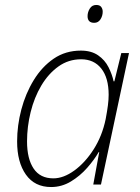

<svg xmlns="http://www.w3.org/2000/svg" viewBox="-20 -744 564 774"><path d="M186 10Q120 10 84.5 -40Q49 -90 49 -174Q49 -238 66 -302.5Q83 -367 116 -421Q149 -475 196.5 -507.5Q244 -540 306 -540Q348 -540 375.5 -521Q403 -502 417.5 -473Q432 -444 438 -416H441L469 -530H500L387 0H356L380 -131H378Q360 -100 331.5 -67.5Q303 -35 266 -12.5Q229 10 186 10ZM195 -25Q236 -25 279.5 -56.5Q323 -88 357.5 -142Q392 -196 406 -264Q412 -296 415 -319Q418 -342 418 -362Q418 -430 388.5 -467.5Q359 -505 307 -505Q256 -505 215.5 -476Q175 -447 146.5 -399Q118 -351 103.5 -292Q89 -233 89 -174Q89 -104 115.5 -64.5Q142 -25 195 -25ZM360 -652Q333 -652 333 -679Q333 -695 342 -709.5Q351 -724 368 -724Q382 -724 388 -716Q394 -708 394 -697Q394 -680 385 -666Q376 -652 360 -652Z"/></svg>

Font: Noto Sans Disp ExtLt
Style: Italic
Weight: 200
Italic angle: -12°
Designer: Monotype Design Team
Foundry: Monotype Imaging Inc.
Version: Version 2.000;GOOG;noto-source:20170915:90ef993387c0